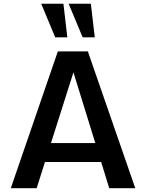

<svg xmlns="http://www.w3.org/2000/svg" viewBox="-20 -985 765 1005"><path d="M36.6 0 282.7 -715.8H439.9L688 0H551.8L357.9 -627.4H371.1L171.9 0ZM164.1 -137.2 190.9 -236.3H534.7L560.5 -137.2ZM412.6 -789.6 339.4 -965.3H455.6L476.1 -789.6ZM269 -789.6 195.8 -965.3H312L332.5 -789.6Z"/></svg>

Font: Monda SemiBold
Style: Regular
Weight: 600
Designer: Vernon Adams
Foundry: Vernon Adams
Version: Version 2.200